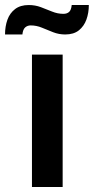

<svg xmlns="http://www.w3.org/2000/svg" viewBox="-62 -743 373 763"><path d="M65 0V-526H187V0ZM-42 -606Q-42 -638 -32.5 -664.5Q-23 -691 -2 -707Q19 -723 52 -723Q78 -723 100.5 -714.5Q123 -706 145 -697Q167 -688 190 -688Q204 -688 212.5 -695.5Q221 -703 223 -723H291Q291 -692 281.5 -665.5Q272 -639 251.5 -622.5Q231 -606 197 -606Q172 -606 149 -615Q126 -624 104.5 -633Q83 -642 60 -642Q47 -642 38 -634Q29 -626 27 -606Z"/></svg>

Font: Archivo SemiBold SemiBold
Style: Regular
Weight: 600
Version: Version 2.001